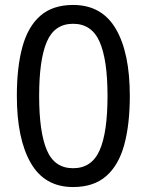

<svg xmlns="http://www.w3.org/2000/svg" viewBox="-20 -745 591 775"><path d="M275 10Q160 10 104 -87.5Q48 -185 48 -358Q48 -474 70.5 -556Q93 -638 143 -681.5Q193 -725 275 -725Q391 -725 447.5 -628.5Q504 -532 504 -358Q504 -243 481.5 -160.5Q459 -78 408.5 -34Q358 10 275 10ZM275 -66Q350 -66 382 -138Q414 -210 414 -358Q414 -504 382 -576.5Q350 -649 275 -649Q200 -649 169 -576.5Q138 -504 138 -358Q138 -212 169 -139Q200 -66 275 -66Z"/></svg>

Font: ltamil85
Style: Book
Weight: 400
Designer: Jelle Bosma - Monotype Design Team
Foundry: Monotype Imaging Inc.
Version: Version 2.003